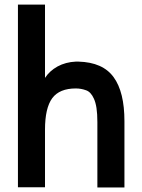

<svg xmlns="http://www.w3.org/2000/svg" viewBox="-20 -832 632 852"><path d="M328.1 -558.6Q436.5 -555.7 484.4 -489.3Q532.2 -423.8 532.2 -293.9Q532.2 -292 532.2 -290Q532.2 -193.4 532.2 0Q492.2 0 412.1 0Q412.1 -45.9 412.1 -52.7Q412.1 -58.6 412.1 -100.6Q412.1 -110.4 412.1 -125Q412.1 -138.7 412.1 -158.2Q412.1 -181.6 412.1 -213.9Q412.1 -246.1 412.1 -290Q412.1 -327.1 408.2 -352.5Q404.3 -377.9 396.5 -394.5Q382.8 -424.8 361.3 -431.6Q339.8 -439.5 316.4 -439.5Q244.1 -439.5 211.9 -396.5Q179.7 -352.5 179.7 -256.8Q179.7 -171.9 179.7 -1Q139.6 -1 59.6 -1Q59.6 -271.5 59.6 -811.5Q99.6 -811.5 179.7 -811.5Q179.7 -759.8 179.7 -752.9Q179.7 -746.1 179.7 -699.2Q179.7 -687.5 179.7 -671.9Q179.7 -656.2 179.7 -634.8Q179.7 -608.4 179.7 -571.3Q179.7 -535.2 179.7 -486.3Q200.2 -517.6 235.4 -537.1Q271.5 -556.6 316.4 -558.6Q319.3 -558.6 322.3 -558.6Q326.2 -558.6 328.1 -558.6Z"/></svg>

Font: Seiden_Sans_Regular
Style: Regular
Weight: 400
Designer: Kevin Beronilla
Version: Version 1.0